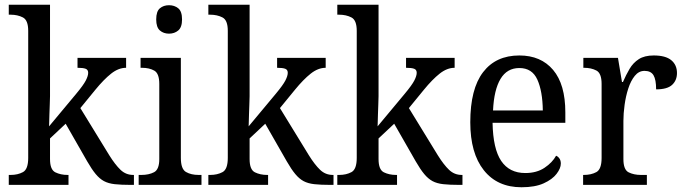

<svg xmlns="http://www.w3.org/2000/svg" viewBox="-20 -780 2890 810"><path d="M17 0V-42H25Q55 -42 77 -54Q99 -66 99 -114V-650Q99 -695 76.5 -706.5Q54 -718 25 -718H17V-760H191V-374Q191 -361 190 -340Q189 -319 188.5 -298Q188 -277 187.5 -262.5Q187 -248 187 -247L302 -385Q332 -421 342 -440.5Q352 -460 352 -473Q352 -486 341 -490Q330 -494 307 -494V-536H512V-494Q480 -494 449 -469.5Q418 -445 382 -401L319 -324L441 -125Q466 -85 488.5 -63.5Q511 -42 542 -42H545V0H532Q491 0 464 -3Q437 -6 418.5 -16Q400 -26 383.5 -46Q367 -66 348 -99L257 -258L191 -196V-109Q191 -64 213.5 -53Q236 -42 265 -42H269V0Z M693 -638Q670 -638 654.5 -651.5Q639 -665 639 -698Q639 -732 654.5 -745Q670 -758 693 -758Q716 -758 732 -745Q748 -732 748 -698Q748 -665 732 -651.5Q716 -638 693 -638ZM565 0V-42H577Q608 -42 630 -53.5Q652 -65 652 -109V-426Q652 -470 631 -482Q610 -494 579 -494H573V-536H743V-114Q743 -67 764.5 -54.5Q786 -42 818 -42H830V0Z M859 0V-42H867Q897 -42 919 -54Q941 -66 941 -114V-650Q941 -695 918.5 -706.5Q896 -718 867 -718H859V-760H1033V-374Q1033 -361 1032 -340Q1031 -319 1030.5 -298Q1030 -277 1029.5 -262.5Q1029 -248 1029 -247L1144 -385Q1174 -421 1184 -440.5Q1194 -460 1194 -473Q1194 -486 1183 -490Q1172 -494 1149 -494V-536H1354V-494Q1322 -494 1291 -469.5Q1260 -445 1224 -401L1161 -324L1283 -125Q1308 -85 1330.5 -63.5Q1353 -42 1384 -42H1387V0H1374Q1333 0 1306 -3Q1279 -6 1260.5 -16Q1242 -26 1225.5 -46Q1209 -66 1190 -99L1099 -258L1033 -196V-109Q1033 -64 1055.5 -53Q1078 -42 1107 -42H1111V0Z M1403 0V-42H1411Q1441 -42 1463 -54Q1485 -66 1485 -114V-650Q1485 -695 1462.5 -706.5Q1440 -718 1411 -718H1403V-760H1577V-374Q1577 -361 1576 -340Q1575 -319 1574.5 -298Q1574 -277 1573.5 -262.5Q1573 -248 1573 -247L1688 -385Q1718 -421 1728 -440.5Q1738 -460 1738 -473Q1738 -486 1727 -490Q1716 -494 1693 -494V-536H1898V-494Q1866 -494 1835 -469.5Q1804 -445 1768 -401L1705 -324L1827 -125Q1852 -85 1874.5 -63.5Q1897 -42 1928 -42H1931V0H1918Q1877 0 1850 -3Q1823 -6 1804.5 -16Q1786 -26 1769.5 -46Q1753 -66 1734 -99L1643 -258L1577 -196V-109Q1577 -64 1599.5 -53Q1622 -42 1651 -42H1655V0Z M2180 10Q2078 10 2021 -62Q1964 -134 1964 -264Q1964 -405 2018 -475.5Q2072 -546 2171 -546Q2262 -546 2313.5 -485Q2365 -424 2365 -306V-262H2058Q2060 -152 2094.5 -101Q2129 -50 2196 -50Q2244 -50 2277 -72Q2310 -94 2326 -123Q2334 -120 2340 -111.5Q2346 -103 2346 -90Q2346 -70 2328 -46.5Q2310 -23 2273.5 -6.5Q2237 10 2180 10ZM2270 -314Q2269 -395 2247 -444Q2225 -493 2171 -493Q2119 -493 2091.5 -447Q2064 -401 2060 -314Z M2440 0V-42H2443Q2474 -42 2496 -54Q2518 -66 2518 -114V-426Q2518 -471 2496 -482.5Q2474 -494 2444 -494H2441V-536H2587L2604 -434H2608Q2621 -464 2636 -489.5Q2651 -515 2675 -530.5Q2699 -546 2738 -546Q2788 -546 2812 -526Q2836 -506 2836 -472Q2836 -441 2815.5 -422Q2795 -403 2748 -403Q2748 -444 2737 -462.5Q2726 -481 2699 -481Q2675 -481 2658 -460Q2641 -439 2630.5 -406.5Q2620 -374 2615 -337.5Q2610 -301 2610 -270V-109Q2610 -64 2632 -53Q2654 -42 2684 -42H2709V0Z"/></svg>

Font: Noto Serif Sinhala SemiCondensed
Style: Regular
Weight: 400
Width: 4
Designer: Jelle Bosma - Monotype Design Team
Foundry: Monotype Imaging Inc.
Version: Version 2.007; ttfautohint (v1.8.4.7-5d5b)